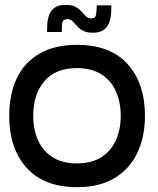

<svg xmlns="http://www.w3.org/2000/svg" viewBox="-20 -758 652 792"><path d="M298 14Q162 14 90 -65.5Q18 -145 18 -280Q18 -369 49 -434.5Q80 -500 142.5 -536.5Q205 -573 298 -573Q435 -573 506.5 -493.5Q578 -414 578 -280Q578 -193 546 -126.5Q514 -60 452 -23Q390 14 298 14ZM297 -84Q358 -84 398 -109.5Q438 -135 458 -179.5Q478 -224 478 -280Q478 -337 458 -381.5Q438 -426 398 -451.5Q358 -477 297 -477Q209 -477 163 -423Q117 -369 117 -280Q117 -225 136.5 -180.5Q156 -136 196 -110Q236 -84 297 -84ZM174 -626Q174 -640 175 -658.5Q176 -677 182.5 -695.5Q189 -714 205 -726Q221 -738 251 -738Q277 -738 292 -729.5Q307 -721 316.5 -710Q326 -699 335 -690.5Q344 -682 357 -682Q373 -682 376 -696.5Q379 -711 379 -736H439Q440 -718 438 -698.5Q436 -679 429 -661.5Q422 -644 406 -633.5Q390 -623 363 -623Q337 -623 322 -631.5Q307 -640 297.5 -651Q288 -662 279.5 -670.5Q271 -679 257 -679Q241 -679 237.5 -665.5Q234 -652 235 -626Z"/></svg>

Font: Darker Grotesque Light
Style: Bold
Weight: 700
Version: Version 1.000;gftools[0.9.28]